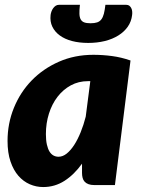

<svg xmlns="http://www.w3.org/2000/svg" viewBox="-20 -748 570 776"><path d="M335.5 -420Q297.5 -420 266.2 -403Q235 -386 212.5 -356.8Q190 -327.5 177.8 -288.8Q165.5 -250 165.5 -206Q165.5 -181 169.5 -163.5Q173.5 -146 180.2 -135.2Q187 -124.5 196.2 -119.5Q205.5 -114.5 216.5 -114.5Q233.5 -114.5 249.5 -127.2Q265.5 -140 279.8 -162Q294 -184 306 -213.5Q318 -243 326.5 -276.5L345 -420ZM311.5 -86.5Q280 -42.5 240.8 -17.2Q201.5 8 154.5 8Q126.5 8 100.5 -3.2Q74.5 -14.5 54.5 -37.2Q34.5 -60 22.5 -95.2Q10.5 -130.5 10.5 -178.5Q10.5 -249 36.2 -312.2Q62 -375.5 108.2 -423Q154.5 -470.5 218 -498.5Q281.5 -526.5 357.5 -526.5Q394.5 -526.5 432.5 -521.5Q470.5 -516.5 507.5 -503.5L444.5 0H361.5Q347 0 337.2 -3.8Q327.5 -7.5 321.8 -14Q316 -20.5 313.8 -29.5Q311.5 -38.5 311.5 -49ZM346 -654Q362 -654 372.5 -657.5Q383 -661 389.5 -669.5Q396 -678 399.8 -692.2Q403.5 -706.5 406 -728.5H490.5Q498 -728.5 502.8 -724.8Q507.5 -721 510.5 -715.2Q513.5 -709.5 514.2 -702.2Q515 -695 514 -687.5Q511 -661 496.5 -640.2Q482 -619.5 458.5 -604.8Q435 -590 403.8 -582.2Q372.5 -574.5 336.5 -574.5Q300.5 -574.5 271 -582.2Q241.5 -590 221.5 -604.8Q201.5 -619.5 191.5 -640.2Q181.5 -661 184.5 -687.5Q185.5 -695 188.2 -702.2Q191 -709.5 195.2 -715.2Q199.5 -721 205.2 -724.8Q211 -728.5 218 -728.5H303Q300.5 -706.5 301 -692.2Q301.5 -678 306.2 -669.5Q311 -661 320.5 -657.5Q330 -654 346 -654Z"/></svg>

Font: Lato ExtraBold
Style: Italic
Weight: 800
Italic angle: -7°
Designer: Lukasz Dziedzic with Adam Twardoch and Botio Nikoltchev
Foundry: tyPoland Lukasz Dziedzic
Version: Version 2.015; 2015-08-06; http://www.latofonts.com/